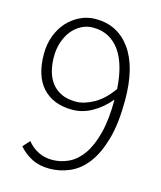

<svg xmlns="http://www.w3.org/2000/svg" viewBox="-102 -726 683 813"><g transform="rotate(15 239.5 -319.5)"><path d="M226 -291Q261 -291 303 -314Q345 -337 381 -388Q378 -439 366.5 -480.5Q355 -522 334.5 -551.5Q314 -581 284.5 -597Q255 -613 216 -613Q189 -613 165 -600.5Q141 -588 124 -566.5Q107 -545 97 -515.5Q87 -486 87 -452Q87 -417 95 -387.5Q103 -358 120 -336.5Q137 -315 163 -303Q189 -291 226 -291ZM191 12Q146 12 113 -5Q80 -22 56 -50L83 -80Q104 -54 132 -40.5Q160 -27 192 -27Q230 -27 264.5 -43.5Q299 -60 325 -97Q351 -134 366.5 -194.5Q382 -255 382 -342Q349 -302 307 -278Q265 -254 220 -254Q136 -254 89.5 -304.5Q43 -355 43 -452Q43 -495 57 -532Q71 -569 95 -595Q119 -621 150.5 -636Q182 -651 218 -651Q314 -651 370 -573.5Q426 -496 426 -350Q426 -249 406.5 -180Q387 -111 355 -68.5Q323 -26 280 -7Q237 12 191 12Z"/></g></svg>

Font: Giro Light
Style: Regular
Weight: 300
Designer: Paul D. Hunt
Foundry: Adobe Systems Incorporated
Version: Version 1.000;PS 1.0;hotconv 1.0.88;makeotf.lib2.5.647800